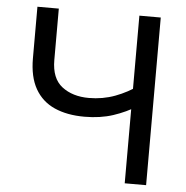

<svg xmlns="http://www.w3.org/2000/svg" viewBox="-52 -779 804 830"><g transform="rotate(5 350.0 -364.0)"><path d="M320.8 -271.5Q245.1 -271.5 190.4 -295.9Q135.7 -320.3 106.4 -371.8Q77.1 -423.3 77.1 -503.9V-727.5H169.9V-504.4Q169.9 -424.8 215.8 -389.4Q261.7 -354 332.5 -354Q392.6 -354 446.3 -374Q500 -394 547.4 -428.2V-337.4Q500.5 -308.1 445.1 -289.8Q389.6 -271.5 320.8 -271.5ZM519.5 0V-727.5H612.3V0Z"/></g></svg>

Font: Inter Variable LoSnoCo
Style: Regular
Weight: 400
Designer: Rasmus Andersson
Foundry: rsms
Version: Version 4.000;git-a52131595; featfreeze: case,dlig,ss01,ss02